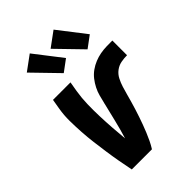

<svg xmlns="http://www.w3.org/2000/svg" viewBox="-229 -875 970 970"><g transform="rotate(-45 256.5 -389.5)"><path d="M122 0Q114 -39 107 -78Q100 -117 94.5 -156Q89 -195 84 -234.5Q79 -274 76.5 -314.5Q74 -355 73.5 -395.5Q73 -436 80 -477L89 -530H214L205 -477Q198 -434 197 -390.5Q196 -347 197.5 -304.5Q199 -262 202 -219.5Q205 -177 209 -135Q224 -184 236 -234Q248 -284 260 -333V-335L261 -337Q266 -358 271.5 -379Q277 -400 287.5 -420.5Q298 -441 312 -459Q326 -477 345 -490.5Q364 -504 385 -512.5Q406 -521 427.5 -525Q449 -529 470.5 -529.5Q492 -530 513 -530V-425Q492 -425 470.5 -421Q449 -417 431 -403.5Q413 -390 402.5 -369.5Q392 -349 385.5 -328Q379 -307 373.5 -286.5Q368 -266 362 -245Q356 -224 349.5 -203Q343 -182 336 -161.5Q329 -141 321.5 -120.5Q314 -100 305.5 -79.5Q297 -59 287.5 -39Q278 -19 266 0ZM393 -587 263 -721 342 -779 455 -633ZM223 -587 93 -721 172 -779 285 -633Z"/></g></svg>

Font: Iosevka Curly XBdObl
Style: Regular
Weight: 800
Italic angle: -9°
Monospace: yes
Designer: Belleve Invis
Foundry: Belleve Invis
Version: Version 11.1.0; ttfautohint (v1.8.3)